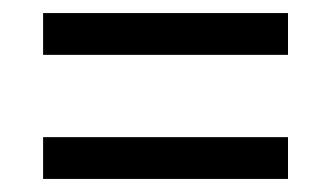

<svg xmlns="http://www.w3.org/2000/svg" viewBox="-20 -504 506 294"><path d="M46 -420V-484H421V-420ZM46 -230V-294H421V-230Z"/></svg>

Font: Noto Serif Myanmar Cond SemBd
Style: Regular
Weight: 600
Width: 3
Designer: Ben Mitchell and the Monotype Design Team
Foundry: Monotype Imaging Inc.
Version: Version 2.106; ttfautohint (v1.8.4.7-5d5b)